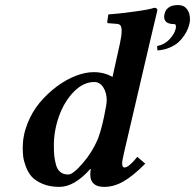

<svg xmlns="http://www.w3.org/2000/svg" viewBox="-20 -729 771 759"><path d="M401.9 -332Q401.9 -362.8 388.2 -383.8Q374.5 -404.8 353 -404.8Q309.6 -404.8 272 -366.5Q234.4 -328.1 213.6 -270.5Q192.9 -212.9 192.9 -153.8Q192.9 -129.4 194.6 -112.8Q196.3 -96.2 201.4 -77.4Q206.5 -58.6 218.8 -48.8Q231 -39.1 250 -39.1Q268.6 -39.1 306.9 -83.5Q345.2 -127.9 367.2 -180.2Q380.4 -215.8 391.1 -266.6Q401.9 -317.4 401.9 -332ZM577.1 -583 470.2 -125Q462.9 -93.3 462.9 -83Q462.9 -66.9 472.2 -66.9Q488.8 -66.9 522.9 -108.9L554.2 -82Q506.8 -34.2 468.8 -12.2Q430.7 9.8 392.1 9.8Q336.9 9.8 336.9 -39.1Q336.9 -50.3 338.9 -60.1L336.9 -61Q273.9 9.8 214.8 9.8Q176.8 9.8 148.4 -2.2Q120.1 -14.2 105.5 -30.5Q90.8 -46.9 82.3 -70.1Q73.7 -93.3 71.8 -109.6Q69.8 -126 69.8 -144Q69.8 -193.4 88.6 -240.7Q107.4 -288.1 137.7 -324Q168 -359.9 205.1 -387.5Q242.2 -415 280 -429.4Q317.9 -443.8 350.1 -443.8Q392.1 -443.8 424.8 -424.8L454.1 -557.1Q460.9 -587.9 460.9 -606.9Q460.9 -622.6 455.8 -628.7Q450.7 -634.8 439.9 -634.8L409.2 -637.2Q403.8 -637.2 403.8 -642.1L408.2 -671.9Q445.8 -674.3 508.8 -682.9Q571.8 -691.4 589.8 -698.2Q602.1 -698.2 602.1 -688ZM684.1 -709Q707 -709 719 -693.1Q731 -677.2 731 -653.8Q731 -642.1 729 -636.2Q727.1 -627 722.7 -615.5Q718.3 -604 708.5 -589.1Q698.7 -574.2 685.3 -562Q671.9 -549.8 649.9 -540.5Q627.9 -531.2 602.1 -529.8L601.1 -546.9Q630.9 -552.7 650.6 -574.2Q670.4 -595.7 674.8 -616.2Q678.2 -633.8 668 -633.8Q628.9 -633.8 628.9 -663.1Q628.9 -668.9 630.9 -674.8Q633.3 -689 646.2 -699Q659.2 -709 684.1 -709Z"/></svg>

Font: Linux Libertine G
Style: Bold Italic
Weight: 700
Italic angle: -11.5°
Designer: Philipp H. Poll
Foundry: Philipp H. Poll
Version: Version 4.1.0